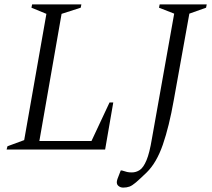

<svg xmlns="http://www.w3.org/2000/svg" viewBox="-20 -680 966 873"><path d="M10 0 14 -15 90 -43 191 -617 123 -645 126 -660H350L347 -645L260 -617L159 -39H396L478 -214H495L458 0ZM540 173Q526 173 516.5 163.5Q507 154 514 134L529 95H534Q549 100 558 102Q567 104 579 104Q599 104 615.5 93Q632 82 646 49Q660 16 671 -51L772 -618L703 -645L706 -660H920L917 -645L841 -618L770 -224Q749 -105 720.5 -22.5Q692 60 647 104Q616 134 598.5 149Q581 164 568.5 168.5Q556 173 540 173Z"/></svg>

Font: Spectral Light
Style: Italic
Weight: 300
Italic angle: -10°
Designer: Jean-Baptiste Levee
Foundry: Production Type
Version: Version 2.001